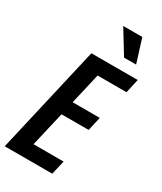

<svg xmlns="http://www.w3.org/2000/svg" viewBox="-235 -1033 943 1116"><g transform="rotate(30 236.5 -475.0)"><path d="M-2 0 164 -720H475L454 -626H260L212 -419H394L373 -326H191L137 -94H339L317 0ZM341 -793 245 -950H373L422 -793Z"/></g></svg>

Font: Instrument Sans Condensed SemiBold Italic
Style: Regular
Weight: 600
Width: 3
Italic angle: -13°
Designer: Rodrigo Fuenzalida
Foundry: fragTYPE
Version: Version 1.000; ttfautohint (v1.8.4.7-5d5b);gftools[0.9.28]